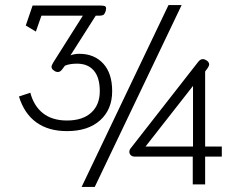

<svg xmlns="http://www.w3.org/2000/svg" viewBox="-20 -730 953 760"><path d="M647 -710H699L355 10H303ZM55 -348 100 -363Q114 -310 150.5 -281.5Q187 -253 245 -253Q307 -253 341 -284Q375 -315 375 -369Q375 -423 351.5 -450.5Q328 -478 285 -478Q256 -478 237 -470L225 -454Q218 -445 209 -445Q200 -445 192 -452Q184 -457 184 -466Q184 -471 191 -483L308 -668H144L122 -605L82 -629L109 -708H378Q389 -708 394.5 -706Q400 -704 400 -696Q400 -695 398 -685Q394 -674 389 -671Q384 -668 374 -668H359L259 -511Q275 -517 294 -517Q353 -517 388.5 -478.5Q424 -440 424 -369Q424 -297 376.5 -254Q329 -211 245 -211Q172 -211 124 -245.5Q76 -280 55 -348ZM743 -110H514Q504 -110 498 -115.5Q492 -121 492 -129Q492 -137 498 -144L766 -487Q774 -496 783 -496Q790 -496 799 -490Q808 -483 808 -475Q808 -470 803 -462L792 -447V-150H858V-110H792V0H743ZM744 -150V-390L556 -150Z"/></svg>

Font: Niramit ExtraLight
Style: Regular
Weight: 200
Designer: Katatrad Aksorn Co.,Ltd.
Foundry: Cadson Demak Co.,Ltd.
Version: Version 1.000; ttfautohint (v1.6)